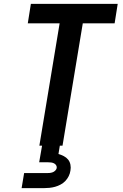

<svg xmlns="http://www.w3.org/2000/svg" viewBox="-20 -755 640 995"><path d="M184 0 289 -634H124L140 -735H590L574 -634H409L304 0ZM92 220 105 142H220Q228 142 235.5 141.5Q243 141 251 138.5Q259 136 265.5 130Q272 124 274 116Q275 108 271 101.5Q267 95 260 91.5Q253 88 245 87Q237 86 229 86H183L198 0H290L283 43Q297 47 310.5 54Q324 61 333 72Q342 83 345 98.5Q348 114 345 129Q343 144 336 158Q329 172 318.5 183Q308 194 294 201.5Q280 209 265.5 213Q251 217 236 218.5Q221 220 207 220Z"/></svg>

Font: Iosevka Aile
Style: Bold Italic
Weight: 700
Italic angle: -9°
Designer: Belleve Invis
Foundry: Belleve Invis
Version: Version 28.0.1; ttfautohint (v1.8.4)